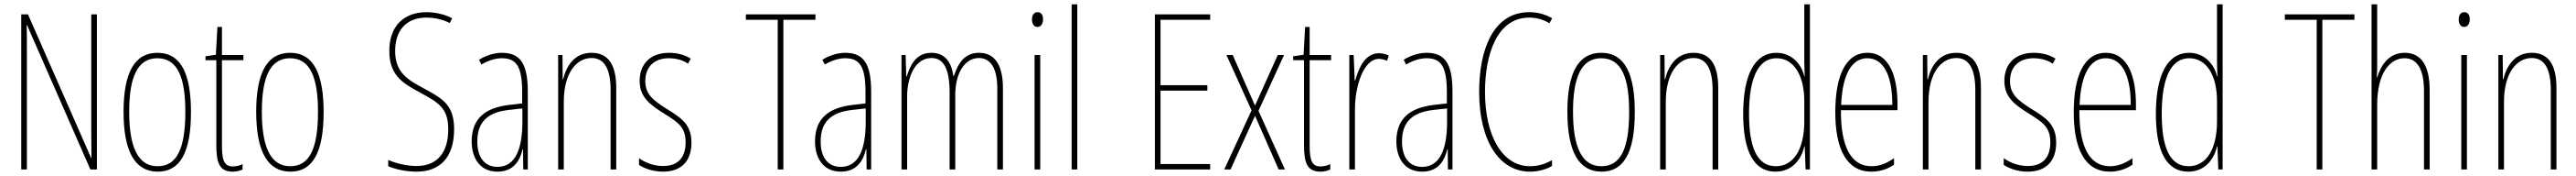

<svg xmlns="http://www.w3.org/2000/svg" viewBox="-20 -780 11883 810"><path d="M427 0V-714H401V-181C401 -152 402 -99 402 -54H400L109 -714H78V0H104V-548C104 -604 104 -637 103 -664H105L397 0Z M861 -264C861 -433 819 -537 706 -537C600 -537 550 -444 550 -266C550 -80 604 10 708 10C810 10 861 -77 861 -264ZM576 -266C576 -424 614 -512 706 -512C802 -512 835 -418 835 -265C835 -94 795 -15 707 -15C617 -15 576 -102 576 -266Z M1054 -14C1014 -14 1004 -44 1004 -108V-503H1103V-527H1004V-656H983L976 -528L928 -521V-503H978V-112C978 -32 992 10 1053 10C1072 10 1086 6 1099 0V-25C1089 -19 1071 -14 1054 -14Z M1473 -264C1473 -433 1431 -537 1318 -537C1212 -537 1162 -444 1162 -266C1162 -80 1216 10 1320 10C1422 10 1473 -77 1473 -264ZM1188 -266C1188 -424 1226 -512 1318 -512C1414 -512 1447 -418 1447 -265C1447 -94 1407 -15 1319 -15C1229 -15 1188 -102 1188 -266Z M2075 -185C2075 -299 2021 -327 1930 -376C1861 -413 1803 -447 1803 -545C1803 -640 1854 -699 1948 -699C1975 -699 2016 -694 2055 -674L2066 -696C2039 -711 1993 -724 1948 -724C1846 -724 1776 -663 1776 -545C1776 -431 1842 -395 1918 -354C2006 -307 2048 -280 2048 -185C2048 -82 2001 -16 1901 -16C1858 -16 1806 -28 1771 -44V-15C1810 2 1863 10 1901 10C2013 10 2075 -59 2075 -185Z M2295 -537C2261 -537 2222 -525 2190 -505L2201 -483C2238 -505 2271 -512 2295 -512C2362 -512 2389 -475 2389 -355V-304L2328 -297C2218 -284 2156 -234 2156 -129C2156 -57 2191 10 2275 10C2351 10 2379 -43 2391 -93H2393L2394 0H2415V-358C2415 -489 2379 -537 2295 -537ZM2327 -274 2390 -281V-220C2390 -97 2359 -12 2275 -12C2217 -12 2182 -54 2182 -129C2182 -217 2228 -263 2327 -274Z M2709 -537C2629 -537 2592 -474 2578 -415H2576L2575 -527H2555V0H2581V-311C2581 -445 2640 -513 2709 -513C2763 -513 2797 -471 2797 -365V0H2823V-375C2823 -488 2782 -537 2709 -537Z M3170 -123C3170 -210 3120 -239 3054 -280C2990 -320 2957 -349 2957 -407C2957 -475 3001 -512 3066 -512C3098 -512 3132 -503 3154 -487L3167 -510C3141 -527 3105 -537 3067 -537C2974 -537 2931 -479 2931 -408C2931 -330 2982 -296 3049 -254C3108 -217 3143 -195 3143 -125C3143 -56 3109 -16 3039 -16C2997 -16 2957 -31 2928 -52V-21C2951 -6 2990 10 3039 10C3127 10 3170 -43 3170 -123Z M3594 0V-689H3742V-714H3421V-689H3568V0Z M3879 -537C3845 -537 3806 -525 3774 -505L3785 -483C3822 -505 3855 -512 3879 -512C3946 -512 3973 -475 3973 -355V-304L3912 -297C3802 -284 3740 -234 3740 -129C3740 -57 3775 10 3859 10C3935 10 3963 -43 3975 -93H3977L3978 0H3999V-358C3999 -489 3963 -537 3879 -537ZM3911 -274 3974 -281V-220C3974 -97 3943 -12 3859 -12C3801 -12 3766 -54 3766 -129C3766 -217 3812 -263 3911 -274Z M4497 -537C4431 -537 4401 -491 4381 -431H4378C4371 -486 4345 -537 4277 -537C4202 -537 4178 -474 4163 -428H4161L4158 -527H4139V0H4165V-337C4165 -422 4200 -513 4277 -513C4324 -513 4361 -479 4361 -355V0H4387V-341C4387 -444 4431 -513 4496 -513C4544 -513 4581 -475 4581 -372V0H4607V-374C4607 -487 4565 -537 4497 -537Z M4767 -724C4747 -724 4741 -706 4741 -690C4741 -672 4749 -656 4766 -656C4782 -656 4792 -670 4792 -691C4792 -707 4786 -724 4767 -724ZM4779 -527H4753V0H4779Z M4950 0V-760H4924V0Z M5563 0V-25H5334V-363H5550V-388H5334V-689H5563V-714H5308V0Z M5754 -272 5628 0H5657L5770 -247L5879 0H5908L5786 -270L5904 -527H5875L5770 -294L5667 -527H5638Z M6072 -14C6032 -14 6022 -44 6022 -108V-503H6121V-527H6022V-656H6001L5994 -528L5946 -521V-503H5996V-112C5996 -32 6010 10 6071 10C6090 10 6104 6 6117 0V-25C6107 -19 6089 -14 6072 -14Z M6342 -535C6275 -535 6247 -462 6232 -409H6230L6225 -527H6205V0H6231V-277C6231 -380 6269 -509 6342 -509C6356 -509 6371 -504 6379 -500L6387 -524C6373 -532 6355 -535 6342 -535Z M6561 -537C6527 -537 6488 -525 6456 -505L6467 -483C6504 -505 6537 -512 6561 -512C6628 -512 6655 -475 6655 -355V-304L6594 -297C6484 -284 6422 -234 6422 -129C6422 -57 6457 10 6541 10C6617 10 6645 -43 6657 -93H6659L6660 0H6681V-358C6681 -489 6645 -537 6561 -537ZM6593 -274 6656 -281V-220C6656 -97 6625 -12 6541 -12C6483 -12 6448 -54 6448 -129C6448 -217 6494 -263 6593 -274Z M7035 -699C7062 -699 7096 -693 7128 -673L7141 -696C7107 -715 7073 -724 7035 -724C6867 -724 6804 -548 6804 -358C6804 -131 6897 10 7039 10C7077 10 7115 -1 7140 -16V-43C7120 -31 7084 -15 7039 -15C6911 -15 6831 -154 6831 -357C6831 -529 6886 -699 7035 -699Z M7522 -264C7522 -433 7480 -537 7367 -537C7261 -537 7211 -444 7211 -266C7211 -80 7265 10 7369 10C7471 10 7522 -77 7522 -264ZM7237 -266C7237 -424 7275 -512 7367 -512C7463 -512 7496 -418 7496 -265C7496 -94 7456 -15 7368 -15C7278 -15 7237 -102 7237 -266Z M7793 -537C7713 -537 7676 -474 7662 -415H7660L7659 -527H7639V0H7665V-311C7665 -445 7724 -513 7793 -513C7847 -513 7881 -471 7881 -365V0H7907V-375C7907 -488 7866 -537 7793 -537Z M8171 10C8252 10 8292 -52 8304 -106H8306L8310 0H8330V-760H8304V-497C8304 -475 8305 -454 8306 -429H8304C8293 -479 8250 -537 8175 -537C8078 -537 8022 -440 8022 -256C8022 -82 8072 10 8171 10ZM8173 -15C8085 -15 8049 -104 8049 -256C8049 -424 8093 -512 8176 -512C8256 -512 8304 -432 8304 -315V-221C8304 -97 8257 -15 8173 -15Z M8595 -537C8494 -537 8447 -429 8447 -264C8447 -94 8499 10 8614 10C8655 10 8690 -3 8718 -22V-52C8683 -27 8649 -15 8614 -15C8519 -15 8472 -106 8473 -273H8734V-301C8734 -421 8700 -537 8595 -537ZM8595 -512C8678 -512 8711 -414 8710 -297H8474C8480 -442 8525 -512 8595 -512Z M9005 -537C8925 -537 8888 -474 8874 -415H8872L8871 -527H8851V0H8877V-311C8877 -445 8936 -513 9005 -513C9059 -513 9093 -471 9093 -365V0H9119V-375C9119 -488 9078 -537 9005 -537Z M9466 -123C9466 -210 9416 -239 9350 -280C9286 -320 9253 -349 9253 -407C9253 -475 9297 -512 9362 -512C9394 -512 9428 -503 9450 -487L9463 -510C9437 -527 9401 -537 9363 -537C9270 -537 9227 -479 9227 -408C9227 -330 9278 -296 9345 -254C9404 -217 9439 -195 9439 -125C9439 -56 9405 -16 9335 -16C9293 -16 9253 -31 9224 -52V-21C9247 -6 9286 10 9335 10C9423 10 9466 -43 9466 -123Z M9695 -537C9594 -537 9547 -429 9547 -264C9547 -94 9599 10 9714 10C9755 10 9790 -3 9818 -22V-52C9783 -27 9749 -15 9714 -15C9619 -15 9572 -106 9573 -273H9834V-301C9834 -421 9800 -537 9695 -537ZM9695 -512C9778 -512 9811 -414 9810 -297H9574C9580 -442 9625 -512 9695 -512Z M10075 10C10156 10 10196 -52 10208 -106H10210L10214 0H10234V-760H10208V-497C10208 -475 10209 -454 10210 -429H10208C10197 -479 10154 -537 10079 -537C9982 -537 9926 -440 9926 -256C9926 -82 9976 10 10075 10ZM10077 -15C9989 -15 9953 -104 9953 -256C9953 -424 9997 -512 10080 -512C10160 -512 10208 -432 10208 -315V-221C10208 -97 10161 -15 10077 -15Z M10694 0V-689H10842V-714H10521V-689H10668V0Z M10947 -492V-760H10921V0H10947V-298C10947 -447 11008 -512 11073 -512C11125 -512 11163 -472 11163 -360V0H11189V-366C11189 -481 11148 -537 11074 -537C10997 -537 10963 -475 10947 -424H10945C10947 -446 10947 -461 10947 -492Z M11349 -724C11329 -724 11323 -706 11323 -690C11323 -672 11331 -656 11348 -656C11364 -656 11374 -670 11374 -691C11374 -707 11368 -724 11349 -724ZM11361 -527H11335V0H11361Z M11660 -537C11580 -537 11543 -474 11529 -415H11527L11526 -527H11506V0H11532V-311C11532 -445 11591 -513 11660 -513C11714 -513 11748 -471 11748 -365V0H11774V-375C11774 -488 11733 -537 11660 -537Z"/></svg>

Font: Noto Sans Tamil ExtraCondensed Thin
Style: Regular
Weight: 100
Width: 2
Designer: Jelle Bosma - Monotype Design Team
Foundry: Monotype Imaging Inc.
Version: Version 2.004